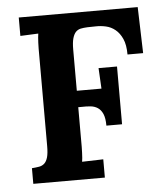

<svg xmlns="http://www.w3.org/2000/svg" viewBox="-44 -563 514 603"><g transform="rotate(-5 213.5 -262.0)"><path d="M198.7 -227.5V-123Q198.7 -112.8 198.7 -102.8Q198.7 -92.8 198.2 -83.7Q197.8 -74.7 197.3 -67.6Q196.8 -60.5 195.8 -55.7L262.7 -57.6V0H37.1V-49.3Q49.8 -50.3 59.8 -52Q69.8 -53.7 76.7 -60.1Q83.5 -66.4 87.2 -79.1Q90.8 -91.8 90.8 -114.3V-401.4Q90.8 -411.6 90.8 -421.6Q90.8 -431.6 91.3 -440.4Q91.8 -449.2 92.3 -456.5Q92.8 -463.9 93.8 -468.8L37.1 -466.3V-524.4H412.1L416.5 -378.9H367.2Q367.2 -409.7 358.6 -428.5Q350.1 -447.3 336.9 -458Q323.7 -468.8 307.6 -472.4Q291.5 -476.1 275.9 -475.6L249 -475.1Q237.3 -474.6 228 -472.7Q218.8 -470.7 212.4 -464.1Q206.1 -457.5 202.4 -444.6Q198.7 -431.6 198.7 -409.7V-279.3H276.4L272.9 -344.2H331.1V-162.1H281.7Q281.7 -185.5 275.9 -199Q270 -212.4 260 -219Q250 -225.6 236.6 -226.8Q223.1 -228 208 -227.5Z"/></g></svg>

Font: Parastoo Print
Style: Print-Bold
Weight: 700
Foundry: Saber Rastikerdar (saber.rastikerdar@gmail.com)
Version: Version 1.0.0-alpha3